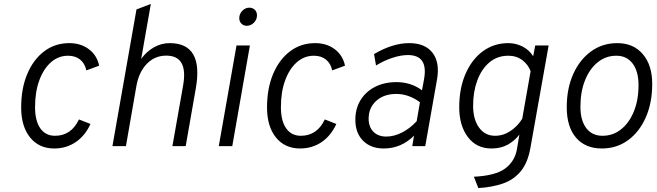

<svg xmlns="http://www.w3.org/2000/svg" viewBox="-20 -742 3336 975"><path d="M255.5 12Q178 12 132.8 -44Q87.5 -100 87.5 -196.5Q87.5 -293 118.5 -366.5Q149.5 -440 204.5 -481.5Q259.5 -523 332 -523Q390.5 -523 431.5 -492Q472.5 -461 483.5 -408.5L418.5 -384.5Q411 -420 386.8 -439.5Q362.5 -459 325.5 -459Q276.5 -459 238.8 -425.8Q201 -392.5 179.5 -333.8Q158 -275 158 -198.5Q158 -128.5 184.5 -90.5Q211 -52.5 259.5 -52.5Q341.5 -52.5 381 -135.5L439.5 -112.5Q412 -52.5 364.2 -20.2Q316.5 12 255.5 12Z M551 0 673 -694 746 -722 697 -443Q724 -480.5 761.8 -501.8Q799.5 -523 841.5 -523Q1014.5 -523 974.5 -294L923 0H855.5L910 -308.5Q936.5 -459.5 824 -459.5Q766 -459.5 725.5 -417.8Q685 -376 672.5 -304.5L619.5 0Z M1233 -611Q1217 -611 1206 -622Q1195 -633 1195 -649.5Q1195 -671 1210.2 -687Q1225.5 -703 1246 -703Q1263 -703 1274 -692.2Q1285 -681.5 1285 -664.5Q1285 -642.5 1269.5 -626.8Q1254 -611 1233 -611ZM1091 0 1181 -511H1249L1159.5 0Z M1504 12Q1426.5 12 1381.2 -44Q1336 -100 1336 -196.5Q1336 -293 1367 -366.5Q1398 -440 1453 -481.5Q1508 -523 1580.5 -523Q1639 -523 1680 -492Q1721 -461 1732 -408.5L1667 -384.5Q1659.5 -420 1635.2 -439.5Q1611 -459 1574 -459Q1525 -459 1487.2 -425.8Q1449.5 -392.5 1428 -333.8Q1406.5 -275 1406.5 -198.5Q1406.5 -128.5 1433 -90.5Q1459.5 -52.5 1508 -52.5Q1590 -52.5 1629.5 -135.5L1688 -112.5Q1660.5 -52.5 1612.8 -20.2Q1565 12 1504 12Z M1929 12Q1862.5 12 1823.5 -27.5Q1784.5 -67 1784.5 -134Q1784.5 -190.5 1810.8 -233.5Q1837 -276.5 1884.2 -300.8Q1931.5 -325 1993.5 -325Q2066.5 -325 2123 -283.5L2133 -338Q2156.5 -462.5 2051 -462.5Q2016.5 -462.5 1973.2 -448.5Q1930 -434.5 1889.5 -409.5L1879.5 -467.5Q1974 -523 2057.5 -523Q2138.5 -523 2176.2 -474.2Q2214 -425.5 2199.5 -340L2139.5 0H2073.5L2082.5 -53Q2017 12 1929 12ZM1941.5 -48.5Q1980.5 -48.5 2020.8 -68.8Q2061 -89 2096 -126.5L2112.5 -223Q2055 -265 1992.5 -265Q1929.5 -265 1890.8 -230Q1852 -195 1852 -139.5Q1852 -97.5 1876.2 -73Q1900.5 -48.5 1941.5 -48.5Z M2409 213 2386.5 155.5Q2497.5 150 2546 113.2Q2594.5 76.5 2605 16L2617.5 -58.5Q2595 -28.5 2559.8 -8.2Q2524.5 12 2475.5 12Q2399.5 12 2355.8 -46.2Q2312 -104.5 2312 -197Q2312 -293.5 2344 -367Q2376 -440.5 2432.2 -481.8Q2488.5 -523 2561 -523Q2599 -523 2633 -506Q2667 -489 2687.5 -456.5L2698 -511H2766L2673.5 9Q2660 85 2624.2 128Q2588.5 171 2533.8 190Q2479 209 2409 213ZM2494 -52.5Q2536 -52.5 2572.2 -76.8Q2608.5 -101 2632 -139L2674.5 -380.5Q2662.5 -413.5 2632.8 -436.2Q2603 -459 2561.5 -459Q2505 -459 2465 -425Q2425 -391 2403.8 -333.5Q2382.5 -276 2382.5 -205.5Q2382.5 -135.5 2412.8 -94Q2443 -52.5 2494 -52.5Z M3036.5 12Q2952 12 2905 -43Q2858 -98 2858 -197.5Q2858 -292.5 2891 -366Q2924 -439.5 2981.8 -481.2Q3039.5 -523 3114.5 -523Q3196.5 -523 3244.2 -467.2Q3292 -411.5 3292 -315.5Q3292 -219.5 3259.2 -145.5Q3226.5 -71.5 3169 -29.8Q3111.5 12 3036.5 12ZM3039.5 -52.5Q3093 -52.5 3134.2 -85.5Q3175.5 -118.5 3199 -176.5Q3222.5 -234.5 3222.5 -309.5Q3222.5 -380 3192.5 -419.5Q3162.5 -459 3110 -459Q3056.5 -459 3015.5 -426Q2974.5 -393 2951 -334.8Q2927.5 -276.5 2927.5 -200.5Q2927.5 -130.5 2957 -91.5Q2986.5 -52.5 3039.5 -52.5Z"/></svg>

Font: Overpass Light
Style: Italic
Weight: 300
Italic angle: -10°
Designer: Delve Withrington, Dave Bailey, Thomas Jockin
Foundry: Delve Fonts LLC
Version: Version 4.000; ttfautohint (v1.8.3)